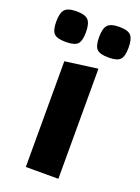

<svg xmlns="http://www.w3.org/2000/svg" viewBox="-157 -765 603 826"><g transform="rotate(20 144.5 -352.0)"><path d="M219 -504V0H70V-484ZM-21 -633Q-21 -672 -7 -688Q7 -704 47 -704Q87 -704 101 -688Q115 -672 115 -633Q115 -594 101.5 -579Q88 -564 47 -564Q6 -564 -7.5 -579Q-21 -594 -21 -633ZM175 -633Q175 -672 189 -688Q203 -704 243 -704Q283 -704 296.5 -688Q310 -672 310 -633Q310 -594 296.5 -579Q283 -564 243 -564Q202 -564 188.5 -579Q175 -594 175 -633Z"/></g></svg>

Font: Changa SemiBold
Style: Regular
Weight: 600
Designer: Eduardo Rodriguez Tunni
Foundry: Eduardo Rodriguez Tunni
Version: Version 2.002; ttfautohint (v1.5) -l 8 -r 50 -G 150 -x 14 -H